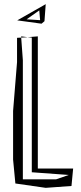

<svg xmlns="http://www.w3.org/2000/svg" viewBox="-20 -881 389 924"><path d="M62 -699V-582L43 -347V-113L54 2L200 23L324 14L332 -70H162V-706L113 -702L133 -700V-52L311 -39L250 -18H90V-591L82 -700ZM82 -706 113 -702 82 -700ZM194 -779 200 -861 63 -783 180 -767ZM169 -831 173 -784 108 -788Z"/></svg>

Font: Quebrada
Style: Regular
Weight: 400
Designer: deFharo
Foundry: deFharo
Version: Version 1.034 2012